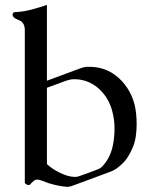

<svg xmlns="http://www.w3.org/2000/svg" viewBox="-20 -734 596 767"><path d="M167.5 -78.6Q187 -59.6 219.5 -43.7Q252 -27.8 278.3 -27.3H281.2Q289.1 -27.3 299.3 -31.2Q316.9 -37.6 334.5 -43.9Q352.1 -50.3 369.6 -57.1Q380.4 -61 389.2 -69.8Q418.9 -101.6 429.7 -147.5Q437.5 -183.1 437.5 -218.8Q437.5 -229 437 -238.8Q431.6 -308.6 398.9 -353Q366.2 -397.5 316.9 -412.1Q296.9 -417.5 277.3 -417.5Q272 -417.5 266.6 -417Q255.4 -415.5 241.2 -410.6Q230 -406.2 206.1 -397.5Q182.1 -388.7 167.5 -383.3ZM167.5 -4.9Q156.2 -9.3 140.6 -14.6Q133.8 -16.6 128.4 -16.6Q121.1 -16.6 115.7 -12.2Q105 -2.9 101.1 2Q98.6 5.4 94.7 5.4Q92.3 5.4 89.8 4.4Q79.1 0.5 79.1 -5.4V-613.8Q79.1 -645 54.7 -653.8Q30.3 -662.6 30.3 -675.3Q30.3 -685.5 40.5 -685.5Q72.8 -687 104.2 -695.3Q135.7 -703.6 167.5 -714.4V-411.6L301.8 -461.4Q315.9 -466.3 327.1 -467.3Q331.5 -467.3 336.7 -467Q341.8 -466.8 347.7 -466.8Q417 -463.4 466.8 -410.2Q516.6 -356 523.9 -278.8Q525.9 -258.3 525.9 -238.8Q525.9 -213.4 522.5 -189.5Q516.6 -147.9 490.7 -106.9Q476.6 -84 447.3 -62Q436 -53.7 422.9 -48.8Q383.3 -34.2 344.2 -19.5Q305.2 -4.9 266.1 9.3Q256.8 12.2 249.5 12.2H247.6Q216.8 10.7 171.9 -2.9Q168.9 -3.9 167.5 -4.9Z"/></svg>

Font: Caudex
Style: Regular
Weight: 400
Version: Version 1.01